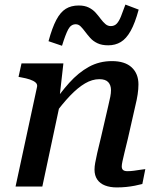

<svg xmlns="http://www.w3.org/2000/svg" viewBox="-20 -815 703 839"><path d="M48 0H165L246 -380L240 -388L257 -538H74L61 -479L72 -477Q95 -473 111 -467.5Q127 -462 135.5 -454.5Q144 -447 142 -436ZM539 -210 571 -351Q578 -379 581.5 -402.5Q585 -426 585 -446Q585 -493 555.5 -520.5Q526 -548 469 -548Q414 -548 368.5 -523Q323 -498 282.5 -453Q242 -408 203 -349L215 -310Q252 -361 286 -396.5Q320 -432 351.5 -450.5Q383 -469 414 -469Q441 -469 453 -456Q465 -443 465 -421Q465 -408 462 -392.5Q459 -377 453 -352L422 -218Q411 -174 405 -147Q399 -120 396 -103.5Q393 -87 393 -74Q393 -48 405 -30.5Q417 -13 439 -4.5Q461 4 490 4Q512 4 531.5 2Q551 0 569 -3.5Q587 -7 602 -11L615 -76Q605 -75 592.5 -73Q580 -71 565.5 -69Q551 -67 537 -67Q524 -67 518 -72Q512 -77 512 -88Q512 -95 515 -109.5Q518 -124 524 -148.5Q530 -173 539 -210ZM453 -617Q425 -617 406 -626Q387 -635 374.5 -649Q362 -663 352 -676.5Q342 -690 332.5 -699.5Q323 -709 311 -709Q290 -709 278 -686.5Q266 -664 251 -615L192 -635Q208 -694 226 -728Q244 -762 267.5 -776.5Q291 -791 324 -791Q350 -791 368 -782Q386 -773 398 -759.5Q410 -746 420 -732.5Q430 -719 440.5 -710Q451 -701 464 -701Q480 -701 490 -711.5Q500 -722 508.5 -743Q517 -764 528 -795L586 -773Q570 -714 551 -680Q532 -646 508 -631.5Q484 -617 453 -617Z"/></svg>

Font: Roboto Serif Medium
Style: Italic
Weight: 500
Italic angle: -10°
Designer: Greg Gazdowicz
Foundry: Commercial Type
Version: Version 1.008